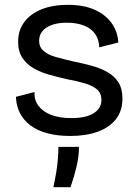

<svg xmlns="http://www.w3.org/2000/svg" viewBox="-20 -550 570 795"><path d="M271 13Q217 13 175 1.5Q133 -10 105 -31.5Q77 -53 62 -83Q47 -113 46 -149L123 -169Q121 -136 139.5 -111.5Q158 -87 192.5 -74Q227 -61 276 -61Q335 -61 367.5 -81Q400 -101 400 -136Q400 -164 382 -179.5Q364 -195 332.5 -204.5Q301 -214 258 -222Q222 -230 186 -240Q150 -250 120.5 -266.5Q91 -283 73 -310Q55 -337 55 -377Q55 -424 80 -458Q105 -492 151 -511Q197 -530 261 -530Q325 -530 370 -510.5Q415 -491 441 -456Q467 -421 470 -374L391 -354Q390 -387 373.5 -410Q357 -433 327 -444.5Q297 -456 257 -456Q204 -456 173 -436Q142 -416 142 -381Q142 -355 160.5 -339Q179 -323 211 -314Q243 -305 282 -296Q322 -288 358.5 -278Q395 -268 424 -252Q453 -236 470 -209.5Q487 -183 487 -142Q487 -91 460 -56.5Q433 -22 384.5 -4.5Q336 13 271 13ZM201 225Q215 160 218.5 120Q222 80 222 58H307Q307 97 297 139.5Q287 182 272 225Z"/></svg>

Font: Bricolage Grotesque 96pt ExtraBold
Style: Regular
Weight: 400
Version: Version 1.001;gftools[0.9.33.dev8+g029e19f]